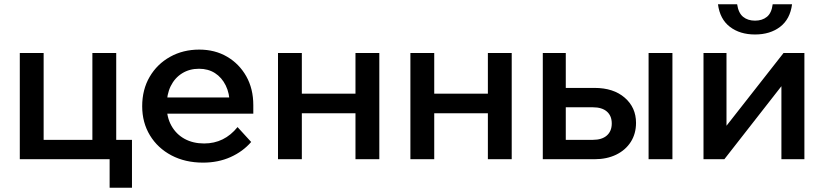

<svg xmlns="http://www.w3.org/2000/svg" viewBox="-20 -748 3872 902"><path d="M73 0V-499H185V-18L99 -91H470L414 -18V-499H526V0ZM495 134V-91H600V134Z M1096 -151 1160 -81Q1121 -36 1063 -10Q1005 16 934 16Q850 16 785.5 -18Q721 -52 684.5 -112Q648 -172 648 -249Q648 -327 683 -387Q718 -447 779 -481Q840 -515 916 -515Q990 -515 1047 -481.5Q1104 -448 1137 -389.5Q1170 -331 1170 -254V-248H1059V-259Q1059 -309 1040.5 -346.5Q1022 -384 990 -404.5Q958 -425 915 -425Q870 -425 835.5 -403.5Q801 -382 782 -343.5Q763 -305 763 -251Q763 -197 785.5 -157Q808 -117 847.5 -95.5Q887 -74 939 -74Q1034 -74 1096 -151ZM1170 -214H726V-290H1154L1170 -253Z M1650 0V-499H1762V0ZM1286 0V-499H1398V0ZM1339 -216V-308H1714V-216Z M2272 0V-499H2384V0ZM1908 0V-499H2020V0ZM1961 -216V-308H2336V-216Z M2530 0V-499H2638V-15L2560 -91H2765Q2808 -91 2831 -111.5Q2854 -132 2854 -168Q2854 -204 2831 -224Q2808 -244 2765 -244H2586V-335H2773Q2862 -335 2915 -289Q2968 -243 2968 -171Q2968 -120 2943.5 -81.5Q2919 -43 2875 -21.5Q2831 0 2773 0ZM3027 0V-499H3139V0Z M3285 0V-499H3393V-144L3385 -147L3661 -499H3759V0H3651V-355L3658 -352L3383 0ZM3527 -586Q3456 -586 3409 -622Q3362 -658 3353 -728H3443Q3449 -687 3471 -669Q3493 -651 3527 -651Q3561 -651 3583 -669Q3605 -687 3610 -728H3701Q3692 -658 3645 -622Q3598 -586 3527 -586Z"/></svg>

Font: Wix Madefor Display SemiBold
Style: Regular
Weight: 600
Designer: Dalton Maag Ltd
Foundry: Dalton Maag Ltd
Version: Version 3.100